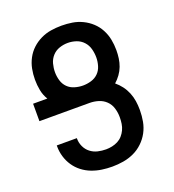

<svg xmlns="http://www.w3.org/2000/svg" viewBox="-136 -849 872 962"><g transform="rotate(-20 300.0 -367.5)"><path d="M299 8Q271 8 243.5 4Q216 0 190 -10Q164 -20 142 -37Q120 -54 104.5 -77Q89 -100 81 -127Q73 -154 73 -182V-187H180V-184Q180 -162 189.5 -141.5Q199 -121 216.5 -107.5Q234 -94 255.5 -89Q277 -84 299 -84Q315 -84 331.5 -87.5Q348 -91 362.5 -98.5Q377 -106 388 -118.5Q399 -131 406 -146Q413 -161 415.5 -177.5Q418 -194 418 -210V-214Q418 -237 411 -260.5Q404 -284 387 -300.5Q370 -317 347 -324Q324 -331 300 -331H33V-424H109Q94 -448 88.5 -476.5Q83 -505 83 -534Q83 -563 88.5 -591Q94 -619 107.5 -644.5Q121 -670 142 -689.5Q163 -709 189 -721.5Q215 -734 243 -738.5Q271 -743 300 -743Q329 -743 357 -738.5Q385 -734 411 -721.5Q437 -709 458 -689.5Q479 -670 492.5 -644.5Q506 -619 511.5 -591Q517 -563 517 -534Q517 -512 514 -490.5Q511 -469 503.5 -449Q496 -429 483 -411Q470 -393 454 -379Q472 -364 486 -345.5Q500 -327 509 -305Q518 -283 521.5 -260Q525 -237 525 -214V-210Q525 -180 519.5 -150.5Q514 -121 500 -95Q486 -69 464 -48Q442 -27 415 -14.5Q388 -2 358.5 3Q329 8 299 8ZM300 -424Q322 -424 344 -430.5Q366 -437 381.5 -452.5Q397 -468 403.5 -490Q410 -512 410 -534Q410 -557 404 -579.5Q398 -602 382.5 -619Q367 -636 345 -643.5Q323 -651 300 -651Q277 -651 255 -643.5Q233 -636 217.5 -619Q202 -602 196 -579.5Q190 -557 190 -534Q190 -512 196.5 -490Q203 -468 218.5 -452.5Q234 -437 256 -430.5Q278 -424 300 -424Z"/></g></svg>

Font: Iosevka Semibold Extended
Style: Regular
Weight: 600
Width: 7
Monospace: yes
Designer: Belleve Invis
Foundry: Belleve Invis
Version: Version 32.5.0; ttfautohint (v1.8.4)